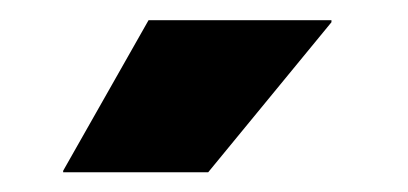

<svg xmlns="http://www.w3.org/2000/svg" viewBox="-20 -708 404 190"><path d="M127 -688H308V-686L186 -537.5H42.5V-539Z"/></svg>

Font: Anek Tamil Medium ExtraBold
Style: Regular
Weight: 800
Version: Version 1.003